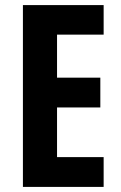

<svg xmlns="http://www.w3.org/2000/svg" viewBox="-20 -827 475 754"><path d="M387 -93H70V-807H387V-691H204V-522H374V-405H204V-210H387Z"/></svg>

Font: Noto Sans Kannada UI ExtraCondensed
Style: Bold
Weight: 700
Width: 2
Designer: Jelle Bosma - Monotype Design Team
Foundry: Monotype Imaging Inc.
Version: Version 2.005; ttfautohint (v1.8.4.7-5d5b)